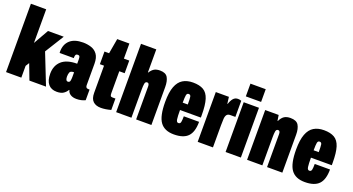

<svg xmlns="http://www.w3.org/2000/svg" viewBox="-48 -1314 3519 1914"><g transform="rotate(20 1711.0 -356.5)"><path d="M33 0V-725H195V-368L286 -528H453L328 -327L457 0H281L219 -163L195 -125V0Z M574 12Q515 12 483.5 -25.5Q452 -63 452 -136Q452 -222 506.5 -271.5Q561 -321 671 -321V-368Q671 -388 666.5 -397.5Q662 -407 647 -407Q631 -407 625.5 -397Q620 -387 620 -372V-362H470Q469 -366 469 -369.5Q469 -373 469 -377Q469 -453 516.5 -496.5Q564 -540 655 -540Q700 -540 741 -527Q782 -514 807.5 -479Q833 -444 833 -379V-151Q833 -138 839.5 -129.5Q846 -121 862 -121H875V-8Q833 12 783 12Q744 12 719 -4Q694 -20 688 -48H684Q671 -24 645.5 -6Q620 12 574 12ZM644 -121Q663 -121 667 -139Q671 -157 671 -179V-230Q634 -230 626.5 -211Q619 -192 619 -166Q619 -146 625 -133.5Q631 -121 644 -121Z M1042 12Q989 12 959 -16Q929 -44 929 -106V-394H885V-528H934L962 -688H1091V-528H1148V-394H1091V-162Q1091 -143 1095.5 -134Q1100 -125 1116 -125H1148V-4Q1090 12 1042 12Z M1201 0V-725H1363V-481H1367Q1384 -509 1407.5 -524.5Q1431 -540 1471 -540Q1532 -540 1553.5 -503Q1575 -466 1575 -402V0H1413V-350Q1413 -366 1408 -375.5Q1403 -385 1391 -385Q1371 -385 1367 -360.5Q1363 -336 1363 -302V0Z M1816 12Q1716 12 1670.5 -51Q1625 -114 1625 -264Q1625 -366 1648 -426.5Q1671 -487 1715 -513.5Q1759 -540 1822 -540Q1891 -540 1933 -515.5Q1975 -491 1994 -431Q2013 -371 2013 -264V-238H1792Q1792 -171 1796.5 -140.5Q1801 -110 1820 -110Q1840 -110 1844.5 -129.5Q1849 -149 1849 -192H2011Q2011 -85 1964.5 -36.5Q1918 12 1816 12ZM1792 -316H1846Q1846 -377 1842.5 -397.5Q1839 -418 1819 -418Q1801 -418 1796.5 -396.5Q1792 -375 1792 -316Z M2066 0V-528H2205L2214 -458H2218Q2229 -494 2248 -517Q2267 -540 2298 -540Q2306 -540 2315.5 -538.5Q2325 -537 2334 -533V-362H2281Q2255 -362 2243.5 -347Q2232 -332 2230 -303.5Q2228 -275 2228 -235V0Z M2362 -590V-725H2524V-590ZM2362 0V-528H2524V0Z M2590 0V-528H2733L2742 -469H2746Q2763 -505 2788 -522.5Q2813 -540 2855 -540Q2919 -540 2941.5 -503Q2964 -466 2964 -402V0H2802V-350Q2802 -366 2797 -375.5Q2792 -385 2780 -385Q2760 -385 2756 -360.5Q2752 -336 2752 -302V0Z M3205 12Q3105 12 3059.5 -51Q3014 -114 3014 -264Q3014 -366 3037 -426.5Q3060 -487 3104 -513.5Q3148 -540 3211 -540Q3280 -540 3322 -515.5Q3364 -491 3383 -431Q3402 -371 3402 -264V-238H3181Q3181 -171 3185.5 -140.5Q3190 -110 3209 -110Q3229 -110 3233.5 -129.5Q3238 -149 3238 -192H3400Q3400 -85 3353.5 -36.5Q3307 12 3205 12ZM3181 -316H3235Q3235 -377 3231.5 -397.5Q3228 -418 3208 -418Q3190 -418 3185.5 -396.5Q3181 -375 3181 -316Z"/></g></svg>

Font: Archivo ExtraCondensed Black
Style: Regular
Weight: 900
Width: 2
Designer: Hector Gatti
Foundry: Omnibus-Type
Version: Version 2.001; ttfautohint (v1.8.3)